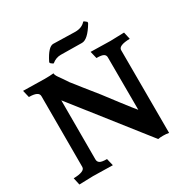

<svg xmlns="http://www.w3.org/2000/svg" viewBox="-200 -1082 1226 1258"><g transform="rotate(-30 413.0 -452.5)"><path d="M355 -881 520 -877Q571 -877 598 -909Q605 -909 621 -894Q622 -892 622 -889Q622 -886 620 -882Q566 -792 522 -792L362 -794Q325 -794 295 -769H292Q289 -769 274 -782Q272 -785 272 -788Q272 -791 274 -794Q318 -881 355 -881ZM721 4Q702 0 678 0Q654 0 639 3L216 -534V-87Q216 -69 230 -60Q244 -51 283 -51L296 3Q176 0 148 0Q120 0 43 3L31 -51Q117 -53 117 -87V-623Q117 -659 43 -659L30 -713Q150 -710 192 -710Q234 -710 260 -713Q260 -700 274 -680Q288 -660 298 -646Q308 -632 322 -610Q338 -590 350 -575Q362 -560 379 -538Q446 -455 460 -437Q474 -418 540 -332Q606 -246 622 -228L621 -623Q622 -641 608 -650Q594 -659 554 -659L541 -713Q662 -710 690 -710Q718 -710 794 -713L806 -659Q720 -657 720 -623Z"/></g></svg>

Font: Lusitana
Style: Bold
Weight: 700
Designer: Ana Paula Megda
Foundry: Ana Paula Megda
Version: Version 1.001; ttfautohint (v1.4.1)